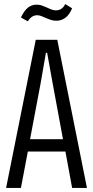

<svg xmlns="http://www.w3.org/2000/svg" viewBox="-20 -925 458 945"><path d="M156 -729H262L408 0H335L302 -179H117L83 0H10ZM290 -240 240 -510 212 -665H206L179 -510L128 -240ZM202 -838Q192 -843 182 -846.5Q172 -850 163 -850Q135 -850 117 -820L83 -839Q99 -873 117.5 -887.5Q136 -902 160 -902Q174 -902 184.5 -898.5Q195 -895 213 -887Q239 -874 255 -874Q286 -874 301 -905L335 -884Q320 -850 300.5 -836.5Q281 -823 258 -823Q242 -823 230 -827Q218 -831 202 -838Z"/></svg>

Font: Mona Sans Condensed
Style: Regular
Weight: 400
Width: 3
Designer: Deni Anggara
Foundry: GitHub
Version: Version 2.000